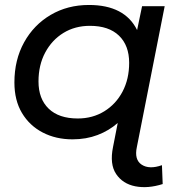

<svg xmlns="http://www.w3.org/2000/svg" viewBox="-20 -555 718 773"><path d="M272 6Q205 6 152 -21.5Q99 -49 68.5 -100Q38 -151 38 -223Q38 -314 77 -384.5Q116 -455 184 -495Q252 -535 338 -535Q482 -535 532 -434L552 -530H643L531 37Q520 88 550.5 108Q581 128 632 110L635 186Q575 205 524.5 195Q474 185 447.5 145.5Q421 106 435 37L454 -60Q419 -29 373 -11.5Q327 6 272 6ZM293 -78Q353 -78 400 -107Q447 -136 473.5 -186.5Q500 -237 500 -302Q500 -372 459 -411.5Q418 -451 342 -451Q282 -451 235.5 -422.5Q189 -394 162 -343.5Q135 -293 135 -227Q135 -157 176 -117.5Q217 -78 293 -78Z"/></svg>

Font: Montserrat Medium
Style: Italic
Weight: 500
Italic angle: -11.3°
Designer: Julieta Ulanovsky
Foundry: Julieta Ulanovsky
Version: Version 9.000; ttfautohint (v1.8.4.7-5d5b)